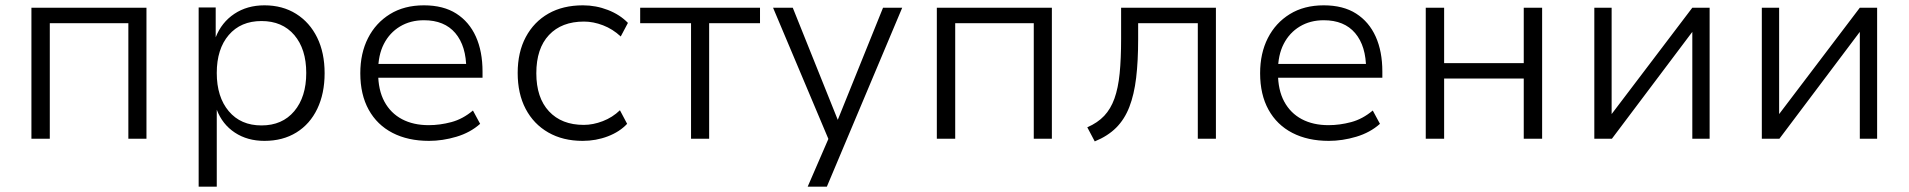

<svg xmlns="http://www.w3.org/2000/svg" viewBox="-20 -521 7167 721"><path d="M98 0V-492H530V0H462V-434H167V0Z M726 180V-493H790V-381Q812 -437 860 -469Q908 -501 973 -501Q1041 -501 1092 -469Q1143 -437 1171 -380Q1199 -323 1199 -246Q1199 -170 1171.5 -112.5Q1144 -55 1093 -23.5Q1042 8 973 8Q909 8 862 -23Q815 -54 794 -109V180ZM962 -50Q1040 -50 1085 -103.5Q1130 -157 1130 -247Q1130 -337 1085 -389.5Q1040 -442 962 -442Q884 -442 839 -389.5Q794 -337 794 -247Q794 -157 839 -103.5Q884 -50 962 -50Z M1591 8Q1512 8 1454 -22Q1396 -52 1364.5 -109Q1333 -166 1333 -246Q1333 -321 1362 -378Q1391 -435 1444.5 -468Q1498 -501 1572 -501Q1645 -501 1693.5 -470Q1742 -439 1767 -383.5Q1792 -328 1792 -252V-229H1382V-281H1752L1731 -261Q1731 -348 1690 -396.5Q1649 -445 1572 -445Q1521 -445 1482 -421.5Q1443 -398 1421.5 -356Q1400 -314 1400 -255V-247Q1400 -183 1423.5 -139.5Q1447 -96 1489.5 -73.5Q1532 -51 1590 -51Q1632 -51 1675 -62.5Q1718 -74 1756 -106L1783 -56Q1746 -23 1694 -7.5Q1642 8 1591 8Z M2168 8Q2094 8 2039 -23.5Q1984 -55 1954 -112Q1924 -169 1924 -247Q1924 -325 1954.5 -382Q1985 -439 2039.5 -470Q2094 -501 2169 -501Q2218 -501 2263 -483.5Q2308 -466 2338 -435L2311 -384Q2281 -412 2244.5 -426Q2208 -440 2173 -440Q2089 -440 2041.5 -389.5Q1994 -339 1994 -246Q1994 -154 2041.5 -103Q2089 -52 2172 -52Q2207 -52 2243.5 -66Q2280 -80 2308 -107L2335 -56Q2307 -26 2262.5 -9Q2218 8 2168 8Z M2575 0V-434H2384V-492H2834V-434H2643V0Z M3013 180 3101 -23V25L2883 -492H2957L3128 -66H3124L3296 -492H3368L3085 180Z M3498 0V-492H3930V0H3862V-434H3567V0Z M4091 10 4063 -43Q4102 -60 4126.5 -86Q4151 -112 4165 -151Q4179 -190 4184.5 -245Q4190 -300 4190 -376V-492H4546V0H4478V-434H4254V-374Q4254 -292 4246.5 -229Q4239 -166 4221 -119.5Q4203 -73 4171.5 -41.5Q4140 -10 4091 10Z M4970 8Q4891 8 4833 -22Q4775 -52 4743.5 -109Q4712 -166 4712 -246Q4712 -321 4741 -378Q4770 -435 4823.5 -468Q4877 -501 4951 -501Q5024 -501 5072.5 -470Q5121 -439 5146 -383.5Q5171 -328 5171 -252V-229H4761V-281H5131L5110 -261Q5110 -348 5069 -396.5Q5028 -445 4951 -445Q4900 -445 4861 -421.5Q4822 -398 4800.5 -356Q4779 -314 4779 -255V-247Q4779 -183 4802.5 -139.5Q4826 -96 4868.5 -73.5Q4911 -51 4969 -51Q5011 -51 5054 -62.5Q5097 -74 5135 -106L5162 -56Q5125 -23 5073 -7.5Q5021 8 4970 8Z M5334 0V-492H5403V-284H5702V-492H5771V0H5702V-226H5403V0Z M5967 0V-492H6032V-86H6027L6335 -492H6400V0H6335V-408H6340L6033 0Z M6596 0V-492H6661V-86H6656L6964 -492H7029V0H6964V-408H6969L6662 0Z"/></svg>

Font: Nunito Sans 8pt Light
Style: Regular
Weight: 300
Version: Version 3.101;gftools[0.9.27]